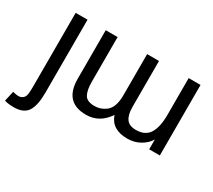

<svg xmlns="http://www.w3.org/2000/svg" viewBox="-155 -778 1371 1233"><g transform="rotate(30 531.0 -162.0)"><path d="M-3 116Q24 123 38.5 123Q53 123 63.5 117Q74 111 79.5 103Q85 95 88 80Q91 58 91 21V-524H179V18Q179 112 150.5 156Q122 200 49 200Q7 200 -20 191Z M801 -66Q870 -66 899.5 -113.5Q929 -161 929 -251V-524H1017V-1H938V-74Q917 -38 875 -14Q833 10 781 10Q665 10 635 -81Q574 10 475 10Q314 10 314 -164V-524H402V-193Q402 -130 420 -98Q438 -66 494 -66Q539 -66 575 -93Q621 -126 621 -219V-524H709V-183Q709 -126 730 -96Q751 -66 801 -66Z"/></g></svg>

Font: Autonym
Style: Regular
Weight: 500
Version: Version 1.0.20131126